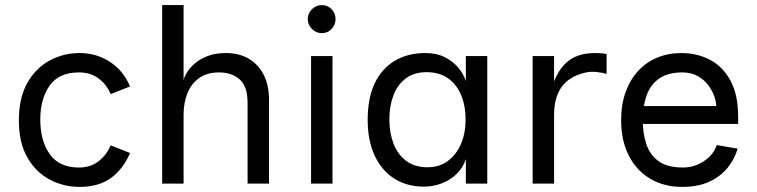

<svg xmlns="http://www.w3.org/2000/svg" viewBox="-20 -720 2968 753"><path d="M490 -381 414 -351Q398 -389 366.5 -412.5Q335 -436 290 -436Q211 -436 174.5 -384Q138 -332 138 -251Q138 -168 175 -115.5Q212 -63 290 -63Q335 -63 366.5 -87.5Q398 -112 414 -150L490 -120Q464 -58 416 -22.5Q368 13 292 13Q229 13 174.5 -16Q120 -45 87 -103Q54 -161 54 -248Q54 -336 87 -394.5Q120 -453 174.5 -482.5Q229 -512 292 -512Q358 -512 411 -477.5Q464 -443 490 -381Z M616 0V-700H700V-406Q703 -419 714 -437Q725 -455 745 -472Q765 -489 795 -500.5Q825 -512 867 -512Q916 -512 953.5 -491Q991 -470 1013 -429Q1035 -388 1035 -328V0H951V-316Q951 -381 920 -408.5Q889 -436 839 -436Q793 -436 762 -414.5Q731 -393 715.5 -355.5Q700 -318 700 -270V0Z M1242 -590Q1220 -590 1203.5 -606.5Q1187 -623 1187 -645Q1187 -668 1203.5 -684Q1220 -700 1242 -700Q1265 -700 1280.5 -684Q1296 -668 1296 -645Q1296 -623 1280.5 -606.5Q1265 -590 1242 -590ZM1200 0V-500H1284V0Z M1643 12Q1576 12 1526.5 -19.5Q1477 -51 1449.5 -109.5Q1422 -168 1422 -250Q1422 -335 1449.5 -393Q1477 -451 1528 -481.5Q1579 -512 1648 -512Q1692 -512 1724 -496Q1756 -480 1777 -455Q1798 -430 1807 -402V-500H1891V0H1807V-96Q1796 -62 1770.5 -37.5Q1745 -13 1711.5 -0.5Q1678 12 1643 12ZM1656 -64Q1704 -64 1737.5 -89.5Q1771 -115 1788.5 -157Q1806 -199 1806 -250Q1806 -305 1788.5 -347Q1771 -389 1737 -413Q1703 -437 1653 -437Q1604 -437 1571.5 -412.5Q1539 -388 1523 -346Q1507 -304 1507 -252Q1507 -200 1523 -157.5Q1539 -115 1572.5 -89.5Q1606 -64 1656 -64Z M2069 0V-500H2153V-401Q2161 -421 2173 -440.5Q2185 -460 2203.5 -476.5Q2222 -493 2249.5 -502.5Q2277 -512 2316 -512Q2324 -512 2338 -511Q2352 -510 2359 -508V-430Q2344 -435 2321 -437.5Q2298 -440 2279 -436Q2239 -428 2210.5 -407Q2182 -386 2167.5 -352Q2153 -318 2153 -270V0Z M2655 13Q2585 13 2531 -18.5Q2477 -50 2446.5 -109Q2416 -168 2416 -248Q2416 -310 2433.5 -358.5Q2451 -407 2482.5 -441.5Q2514 -476 2557.5 -494Q2601 -512 2652 -512Q2714 -512 2764.5 -485.5Q2815 -459 2845 -403.5Q2875 -348 2875 -261V-234H2496V-304H2789Q2789 -319 2781.5 -341.5Q2774 -364 2758 -385.5Q2742 -407 2716.5 -421.5Q2691 -436 2656 -436Q2602 -436 2567.5 -413.5Q2533 -391 2517 -348.5Q2501 -306 2501 -245Q2501 -198 2514.5 -156Q2528 -114 2562 -88.5Q2596 -63 2659 -63Q2688 -63 2714.5 -74Q2741 -85 2761.5 -104.5Q2782 -124 2791 -151L2873 -137Q2861 -96 2833.5 -62Q2806 -28 2762 -7.5Q2718 13 2655 13Z"/></svg>

Font: Inclusive Sans
Style: Regular
Weight: 400
Designer: Olivia King
Foundry: Olivia King
Version: Version 2.004